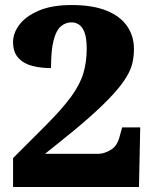

<svg xmlns="http://www.w3.org/2000/svg" viewBox="-20 -744 609 764"><path d="M32 0V-115L162 -245Q228 -311 263.5 -360Q299 -409 312 -453.5Q325 -498 325 -550Q325 -592 316.5 -614.5Q308 -637 294.5 -646Q281 -655 265 -655Q240 -655 221.5 -638.5Q203 -622 193 -582.5Q183 -543 183 -473Q144 -473 109.5 -481.5Q75 -490 53.5 -513Q32 -536 32 -577Q32 -612 57 -645.5Q82 -679 134 -701.5Q186 -724 265 -724Q348 -724 403 -702Q458 -680 485.5 -640.5Q513 -601 513 -549Q513 -521 507 -494Q501 -467 482.5 -436.5Q464 -406 429 -367.5Q394 -329 336.5 -278Q279 -227 193 -159L159 -132H373Q393 -132 419 -146.5Q445 -161 455 -197L466 -237H538L533 0Z"/></svg>

Font: Noto Serif Hebrew Black
Style: Regular
Weight: 900
Version: Version 2.003